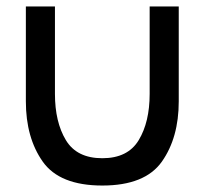

<svg xmlns="http://www.w3.org/2000/svg" viewBox="-20 -560 633 594"><path d="M60 -540H150V-269.5Q150 -182.5 183.8 -126.5Q217.5 -70.5 296.5 -70.5Q375.5 -70.5 409.2 -126.5Q443 -182.5 443 -269.5V-540H533V-246.5Q533 -134 480.8 -60Q428.5 14 296.5 14Q164.5 14 112.2 -60Q60 -134 60 -246.5Z"/></svg>

Font: CCSD_manrope Medium
Style: Regular
Weight: 500
Designer: Mikhail Sharanda
Foundry: Mikhail Sharanda
Version: Version 4.503